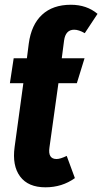

<svg xmlns="http://www.w3.org/2000/svg" viewBox="-20 -778 434 815"><path d="M294.9 -651.9Q258.3 -651.9 252 -606L242.2 -530.8H338.9L306.2 -424.8H228L189.9 -151.9Q182.6 -103 220.2 -103Q235.8 -103 263.2 -116.2L297.9 -22Q243.7 17.1 172.9 17.1Q99.6 17.1 65.4 -28.8Q31.2 -74.7 42 -153.8L79.1 -424.8H22L38.1 -530.8H94.2L102.1 -592.8Q112.8 -672.9 158.4 -715.3Q204.1 -757.8 280.8 -757.8Q348.1 -757.8 394 -719.2L339.8 -637.2Q314.5 -651.9 294.9 -651.9Z"/></svg>

Font: Fira Sans Compressed
Style: Bold Italic
Weight: 700
Width: 3
Italic angle: -8°
Designer: Carrois Corporate & Edenspiekermann AG
Foundry: Carrois Corporate GbR & Edenspiekermann AG
Version: Version 4.203;PS 004.203;hotconv 1.0.88;makeotf.lib2.5.64775